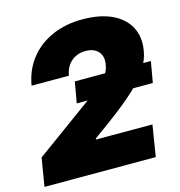

<svg xmlns="http://www.w3.org/2000/svg" viewBox="-118 -834 873 931"><g transform="rotate(-15 319.0 -368.5)"><path d="M-8.8 0 14.6 -141.6 323.2 -366.2Q369.6 -399.4 397.5 -428.5Q425.3 -457.5 431.6 -496.1Q438.5 -538.1 416.3 -561.8Q394 -585.4 353.5 -585Q312.5 -585.4 282.7 -560.8Q252.9 -536.1 245.1 -490.2H57.6Q70.8 -566.9 114.5 -622.3Q158.2 -677.7 225.8 -707.5Q293.5 -737.3 377.9 -737.3Q465.3 -737.3 525.1 -709.5Q585 -681.6 611.8 -631.1Q638.7 -580.6 627 -512.7Q620.1 -471.2 595.7 -429.9Q571.3 -388.7 517.8 -338.4Q464.4 -288.1 370.1 -218.8L292 -162.1V-157.2H575.2L549.8 0ZM247.1 -350.6 265.6 -456.1H647.5L628.9 -350.6Z"/></g></svg>

Font: Inter Tight Black
Style: Italic
Weight: 900
Italic angle: -9.39999°
Designer: Rasmus Andersson
Foundry: rsms
Version: Version 3.004; ttfautohint (v1.8.4.7-5d5b)